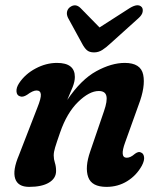

<svg xmlns="http://www.w3.org/2000/svg" viewBox="-20 -701 608 731"><path d="M55.5 -334.5Q44 -338 42.8 -352.5Q41.5 -367 52.5 -384Q75.5 -419 115.5 -440.2Q155.5 -461.5 197 -461.5Q265 -461.5 265 -408Q265 -391 256.8 -370Q248.5 -349 236 -320.5Q289 -398.5 346.8 -430Q404.5 -461.5 455 -461.5Q516 -461.5 525.2 -416.5Q534.5 -371.5 507.5 -301L456.5 -159Q435 -100.5 462.5 -100.5Q469.5 -100.5 476.8 -103.8Q484 -107 494.5 -116Q508.5 -126 517.5 -120Q526.5 -116.5 528.5 -103.2Q530.5 -90 520 -70Q499.5 -33 464.2 -11.2Q429 10.5 385.5 10.5Q329 10.5 315.8 -26.8Q302.5 -64 323.5 -124.5L376 -278Q389.5 -317 385 -335.8Q380.5 -354.5 356 -354.5Q320 -354.5 277.2 -312.8Q234.5 -271 209 -197Q195 -157 189.8 -139.5Q184.5 -122 184.5 -109Q184.5 -95 189 -81.2Q193.5 -67.5 193.5 -50Q193.5 -22 166.5 -5.8Q139.5 10.5 91 10.5Q48 10.5 37.8 -21Q27.5 -52.5 52 -110L122 -290.5Q137 -327.5 135.5 -342Q134 -356.5 119 -356.5Q105 -356.5 83 -340Q66.5 -329.5 55.5 -334.5ZM401 -536Q384 -520 369.5 -510.8Q355 -501.5 338 -501.5Q320 -501.5 310.2 -510.5Q300.5 -519.5 292 -536L239 -633Q233 -645.5 235.2 -656.2Q237.5 -667 246 -673.5Q267.5 -689.5 287 -670L359 -596.5L473.5 -670Q506 -690 520 -673.5Q525 -667 523 -655.5Q521 -644 507 -631.5Z"/></svg>

Font: Fraunces 72pt S100 SemiBold
Style: Italic
Weight: 600
Italic angle: -16°
Version: Version 1.000; ttfautohint (v1.8.3)